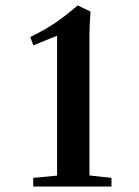

<svg xmlns="http://www.w3.org/2000/svg" viewBox="-20 -683 509 703"><path d="M101.6 0V-31.7L189 -40V-552.2L102.1 -517.1L90.8 -547.4Q147.5 -575.2 183.6 -600.1Q219.7 -625 264.6 -663.1L311.5 -640.6Q307.6 -589.8 307.6 -559.1V-40.5L388.2 -31.7V0Z"/></svg>

Font: Elstob 18pt
Style: Bold
Weight: 700
Designer: Peter S. Baker
Version: Version 1.015